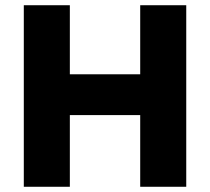

<svg xmlns="http://www.w3.org/2000/svg" viewBox="-20 -714 803 734"><path d="M71 0V-694H247V-430H516V-694H692V0H516V-274H247V0Z"/></svg>

Font: Cantarell Extra Bold
Style: Regular
Weight: 800
Designer: Dave Crossland, Nikolaus Waxweiler, Florian Fecher, Jacques Le Bailly, Eben Sorkin, Alexei Vanyashin, Alexios Zavras, Em
Version: Version 0.303